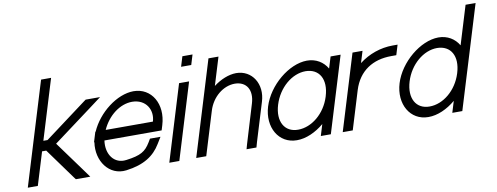

<svg xmlns="http://www.w3.org/2000/svg" viewBox="-66 -1144 3906 1510"><g transform="rotate(-10 1887.0 -388.5)"><path d="M247.3 -242H214L146.1 -20L133.9 20H53.9L66.1 -20L134 -242L158.4 -322L292 -759L304.3 -799H384.3L372 -759L238.4 -322H271.8L606.9 -572L622.2 -583H737.2L645.1 -514L333.2 -282L503 -49L552.9 20H437.9L429.2 9Z M736.1 -321H1113.1C1140.7 -411 1088.5 -502 978.8 -503C881.3 -503 784.6 -429.5 736.1 -321ZM631.8 -241H628.7L640.9 -281L653.1 -321H655.7C718.3 -464.5 871 -582.1 1003.2 -583C1148.2 -583 1229.8 -441 1180.9 -281L1168.7 -241H1128.7H711.8C695.7 -130.8 758.1 -46.6 854.3 -60H855.3C972.9 -75 1010.6 -100 1050.4 -165L1067 -193H1151L1119.1 -141C1066.5 -54 984.4 2 840.9 20C702.5 37.4 608.9 -94.1 631.8 -241Z M1446.2 -707H1406.2L1430.6 -787H1470.6H1471.6H1511.6L1487.2 -707H1447.2ZM1356 -543 1368.2 -583H1448.2L1436 -543L1276.1 -20L1263.9 20H1183.9L1196.1 -20Z M1891.1 -20 1879.6 21H1800.6L1811.8 -19L1904.7 -326C1936.5 -430 1891.5 -502 1798.8 -503C1705.8 -503 1616.5 -430 1584.7 -326L1572.4 -286L1491.1 -20L1478.9 20H1398.9L1411.1 -20L1492.4 -286L1504.7 -326L1617.5 -695L1629.7 -735H1709.7L1697.5 -695L1641.7 -512.6C1698.2 -555.4 1763.5 -582.5 1823.2 -583C1950.2 -583 2026.9 -461 1984.7 -326Z M2025.9 -281C2074.8 -441 2243.9 -582 2388.2 -583C2460.9 -583 2517.8 -547.1 2550.2 -491.3L2566 -543L2578.2 -583H2658.2L2646 -543L2567.1 -284.8L2565.9 -281L2486.1 -20L2473.9 20H2393.9L2406.1 -20L2421.6 -70.8C2355.4 -15.1 2276.9 20.5 2203.9 20C2058.9 20 1977.3 -122 2025.9 -281ZM2105.9 -281C2066.5 -152 2120 -59 2228.3 -60C2336 -60 2444.5 -148.8 2484.5 -276.3L2485.9 -281C2525.7 -411 2473.5 -502 2363.8 -503C2254.8 -503 2145.7 -411 2105.9 -281Z M2804.8 -490C2881.8 -549.8 2977.8 -583 3073.2 -583H3113.2L3088.8 -503H3048.8C2901.4 -503 2788.2 -432.5 2742.7 -286.8L2741.2 -282L2729 -242L2661.1 -20L2648.9 20H2568.9L2581.1 -20L2649 -242L2661.2 -282C2661.6 -283.3 2662 -284.6 2662.4 -285.9L2741 -543L2753.2 -583H2833.2L2821 -543Z M3076.2 -282C3124.8 -441 3293.9 -582 3438.2 -583C3510.9 -583 3567.8 -547.1 3600.3 -491.5L3682 -759L3694.3 -799H3774.3L3762 -759L3617.4 -285.7L3616.2 -282L3536.1 -20L3523.9 20H3443.9L3456.1 -20L3471.7 -70.9C3405.4 -15.1 3326.9 20.5 3253.9 20C3108.9 20 3027.3 -122 3076.2 -282ZM3156.2 -282C3116.5 -152 3170 -59 3278.3 -60C3386 -60 3494.5 -148.8 3534.8 -277.3L3536.2 -282C3575.7 -411 3523.5 -502 3413.8 -503C3304.8 -503 3195.7 -411 3156.2 -282Z"/></g></svg>

Font: Nordica Plus
Style: NordicaClassicLightObl
Weight: 300
Version: Version 1.01